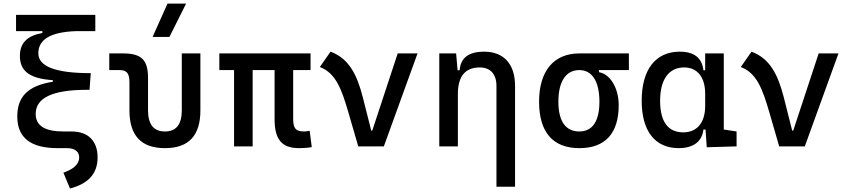

<svg xmlns="http://www.w3.org/2000/svg" viewBox="-20 -815 4728 1069"><path d="M299.8 9.8H352.5C396 9.8 420.9 28.8 420.9 61.5C420.9 99.6 388.2 127.4 333 146.5L369.6 234.4C472.7 208 523.4 150.9 523.4 61.5C523.4 -30.3 470.7 -83 378.9 -83H332.5C230 -83 178.7 -115.2 178.7 -180.7C178.7 -270.5 272.9 -314.9 462.9 -314.9H478.5L485.4 -407.7C290 -407.7 193.4 -444.3 193.4 -518.6C193.4 -595.7 262.7 -636.7 402.3 -641.6H510.7V-732.4H69.3V-641.6H215.8V-631.3C132.3 -616.2 90.8 -576.7 90.8 -503.9C90.8 -422.4 140.1 -377.4 274.4 -368.7V-359.9C131.3 -337.4 76.2 -273.4 76.2 -166C76.2 -48.8 150.4 9.8 299.8 9.8Z M898.4 9.8C1030.3 9.8 1095.7 -59.6 1095.7 -200.2V-517.6H992.2V-200.2C992.2 -122.1 960.9 -83 898.4 -83C835.9 -83 804.2 -122.1 804.2 -200.2V-380.9C804.2 -481.4 767.6 -517.6 665.5 -517.6H588.4V-424.8H646C686 -424.8 700.7 -406.7 700.7 -356.4V-200.2C700.7 -59.6 766.6 9.8 898.4 9.8ZM829.6 -609.4H923.3L1016.1 -794.9H912.6Z M1644.5 9.8C1675.3 9.8 1691.4 8.3 1715.8 3.9L1704.1 -86.9C1691.4 -84.5 1682.6 -83 1673.8 -83C1622.1 -83 1612.3 -105 1612.3 -156.2V-424.8H1709V-517.6H1201.2V-424.8H1283.2V0H1386.7V-424.8H1508.8V-151.4C1508.8 -38.6 1548.8 9.8 1644.5 9.8Z M1974.6 0H2117.2L2304.7 -517.6H2194.3L2052.7 -87.9H2046.9L2000 -273.4C1966.8 -403.8 1920.4 -490.2 1820.3 -527.3L1760.7 -441.9C1848.6 -408.7 1881.3 -321.3 1919.4 -190.4Z M2744.1 224.6H2847.7V-336.9C2847.7 -458 2785.2 -527.3 2675.8 -527.3C2588.9 -527.3 2544.9 -493.2 2539.1 -423.8H2527.8L2519.5 -517.6H2425.8V0H2529.3V-291C2529.3 -390.6 2570.3 -439.5 2651.4 -439.5C2710 -439.5 2744.1 -402.3 2744.1 -336.9Z M3205.6 9.8C3349.6 9.8 3424.8 -72.3 3424.8 -229.5C3424.8 -323.7 3377.9 -402.8 3314.9 -413.1V-424.8H3481.4V-517.6H3205.6C3063.5 -517.6 2981.4 -419.9 2981.4 -249C2981.4 -79.1 3058.1 9.8 3205.6 9.8ZM3205.6 -83C3128.9 -83 3088.9 -140.1 3088.9 -249C3088.9 -361.3 3130.9 -424.8 3205.6 -424.8C3276.9 -424.8 3317.4 -361.3 3317.4 -249C3317.4 -140.1 3278.8 -83 3205.6 -83Z M3758.8 9.8C3836.9 9.8 3889.2 -24.9 3896.5 -93.8H3908.2L3915 4.9L4081.1 0V-83L4009.8 -93.8V-517.6H3906.2V-423.8H3896.5C3888.2 -493.2 3844.7 -527.3 3764.6 -527.3C3629.9 -527.3 3552.7 -427.7 3552.7 -253.9C3552.7 -84 3627.9 9.8 3758.8 9.8ZM3906.2 -224.6C3906.2 -132.3 3860.8 -78.1 3784.2 -78.1C3699.2 -78.1 3655.3 -137.7 3655.3 -253.9C3655.3 -372.1 3703.6 -439.5 3789.1 -439.5C3862.8 -439.5 3906.2 -385.3 3906.2 -293Z M4318.4 0H4460.9L4648.4 -517.6H4538.1L4396.5 -87.9H4390.6L4343.8 -273.4C4310.5 -403.8 4264.2 -490.2 4164.1 -527.3L4104.5 -441.9C4192.4 -408.7 4225.1 -321.3 4263.2 -190.4Z"/></svg>

Font: Cascadia Mono NF
Style: Regular
Weight: 400
Monospace: yes
Designer: Aaron Bell
Foundry: Saja Typeworks
Version: Version 2404.023